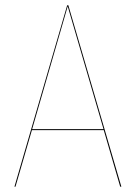

<svg xmlns="http://www.w3.org/2000/svg" viewBox="-20 -700 509 720"><path d="M430.7 0 369.1 -211.9H99.6L38.1 0H34.2L231.9 -680.2H236.3L435.1 0ZM100.6 -215.8H368.2L233.9 -676.3Z"/></svg>

Font: Fira Sans Compressed Four
Style: Regular
Weight: 100
Width: 1
Designer: Carrois Corporate & Edenspiekermann AG
Foundry: Carrois Corporate GbR & Edenspiekermann AG
Version: Version 4.203;PS 004.203;hotconv 1.0.88;makeotf.lib2.5.64775